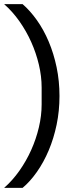

<svg xmlns="http://www.w3.org/2000/svg" viewBox="-26 -780 384 936"><path d="M264 -312Q264 -239 250 -172Q236 -105 211.5 -47Q187 11 154 58Q121 105 84 136H-6Q35 100 68.5 52.5Q102 5 126 -48.5Q150 -102 163.5 -159Q177 -216 177 -271V-353Q177 -408 163.5 -465Q150 -522 126 -575.5Q102 -629 68.5 -676.5Q35 -724 -6 -760H84Q121 -728 154 -681.5Q187 -635 211.5 -577Q236 -519 250 -452Q264 -385 264 -312Z"/></svg>

Font: IBM Plex Sans Thai Text
Style: Regular
Weight: 450
Designer: Mike Abbink, Paul van der Laan, Pieter van Rosmalen, Ben Mitchell, Mark Frömberg
Foundry: Bold Monday
Version: Version 1.1